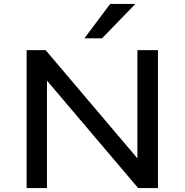

<svg xmlns="http://www.w3.org/2000/svg" viewBox="-20 -961 943 981"><path d="M116 0V-705H213L682 -152V-705H787V0H686L220 -549V0ZM411 -765 543 -941H672L501 -765Z"/></svg>

Font: Nunito Sans 7pt SemiExpanded Medium
Style: Regular
Weight: 500
Width: 6
Designer: Vernon Adams
Foundry: Vernon Adams
Version: Version 3.101;gftools[0.9.27]